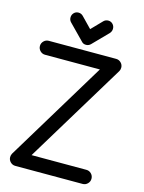

<svg xmlns="http://www.w3.org/2000/svg" viewBox="-144 -1071 879 1170"><g transform="rotate(15 295.5 -486.0)"><path d="M496 15H71Q53 15 40 2Q27 -11 27 -29Q27 -41 33 -52L417 -686H71Q53 -686 40 -699Q27 -712 27 -730Q27 -748 40 -761Q53 -774 71 -774H496Q514 -774 527 -761Q540 -748 540 -730Q540 -717 534 -707L150 -74H496Q514 -74 527 -61Q540 -48 540 -29Q540 -11 527 2Q514 15 496 15ZM296 -809Q278 -809 268 -821L174 -917Q162 -929 162 -946Q162 -963 173.5 -975Q185 -987 202 -987Q219 -987 231 -975L296 -908L361 -975Q373 -987 390 -987Q407 -987 418.5 -975Q430 -963 430 -946Q430 -930 419 -917L325 -821Q313 -809 296 -809Z"/></g></svg>

Font: Hanken
Style: Book
Weight: 400
Designer: Alfredo Marco Pradil
Foundry: Hanken Design Co.
Version: Version 2.06 2014